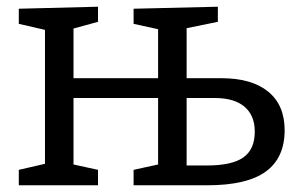

<svg xmlns="http://www.w3.org/2000/svg" viewBox="-20 -552 885 572"><path d="M640 -319Q730 -319 779 -279Q828 -239 828 -164Q828 -82 772 -41Q716 0 597 0H378V-46L451 -62V-260H199V-62L272 -46V0H36V-46L114 -64V-463L36 -481V-526L272 -532V-487L199 -467V-319H451V-465L378 -481V-526L629 -532V-487L536 -468V-319ZM596 -59Q671 -59 705 -83Q739 -107 739 -160Q739 -208 708.5 -234Q678 -260 620 -260H536V-59Z"/></svg>

Font: Bitter Pro
Style: Regular
Weight: 400
Designer: Sol Matas, and Bitter project Authors
Foundry: Sol Matas
Version: Version 1.010